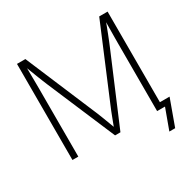

<svg xmlns="http://www.w3.org/2000/svg" viewBox="-190 -916 1257 1259"><g transform="rotate(-30 439.0 -286.0)"><path d="M96.2 0V-727.5H159.7L387.7 -187.5Q394.5 -170.9 402.1 -151.9Q409.7 -132.8 417.2 -112.3Q424.8 -91.8 432.4 -71.8Q439.9 -51.8 446.8 -33.2H432.1Q439 -51.3 446.5 -71.3Q454.1 -91.3 461.9 -111.8Q469.7 -132.3 477.3 -151.6Q484.9 -170.9 492.2 -187.5L718.8 -727.5H782.2V0H737.3V-508.8Q737.3 -529.8 737.5 -552.2Q737.8 -574.7 738 -598.4Q738.3 -622.1 738.5 -645.8Q738.8 -669.4 739.3 -692.4H746.6Q737.8 -668 728.3 -643.1Q718.8 -618.2 709.7 -594.7Q700.7 -571.3 691.7 -549.6Q682.6 -527.8 674.8 -508.8L459.5 0H418.9L202.6 -508.8Q194.8 -527.8 186 -549.3Q177.2 -570.8 168.2 -594.2Q159.2 -617.7 149.7 -642.6Q140.1 -667.5 130.4 -692.4H138.7Q139.2 -670.4 139.4 -647Q139.6 -623.5 139.9 -599.6Q140.1 -575.7 140.4 -552.7Q140.6 -529.8 140.6 -508.8V0ZM739.7 156.2 796.9 0H745.1V-41.5H855.5L783.7 156.2Z"/></g></svg>

Font: Inter 20pt ExtraLight
Style: Regular
Weight: 250
Version: Version 4.001;git-66647c0bb